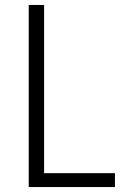

<svg xmlns="http://www.w3.org/2000/svg" viewBox="-20 -755 540 775"><path d="M96 0V-735H158V-56H444V0Z"/></svg>

Font: Iosevka SS01 Light
Style: Regular
Weight: 300
Monospace: yes
Designer: Belleve Invis
Foundry: Belleve Invis
Version: 2.3.3; ttfautohint (v1.8.3)